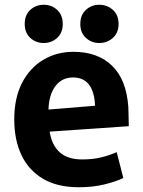

<svg xmlns="http://www.w3.org/2000/svg" viewBox="-20 -768 602 808"><path d="M522 -237Q522 -265 521 -283.5Q520 -302 520 -318Q512 -433 451.5 -491.5Q391 -550 289 -550Q219 -550 162.5 -516.5Q106 -483 73 -419.5Q40 -356 40 -265Q40 -180 70 -116Q100 -52 160.5 -16Q221 20 311 20Q373 20 422 7.5Q471 -5 499 -19L471 -128Q446 -116 409 -106.5Q372 -97 326 -97Q265 -97 231.5 -127Q198 -157 189 -214ZM380 -323 184 -307Q186 -370 213.5 -406Q241 -442 287 -442Q375 -442 380 -323ZM244 -667Q244 -705 220.5 -726.5Q197 -748 164 -748Q131 -748 107.5 -726.5Q84 -705 84 -667Q84 -630 107.5 -608.5Q131 -587 164 -587Q197 -587 220.5 -608.5Q244 -630 244 -667ZM479 -667Q479 -705 455 -726.5Q431 -748 398 -748Q365 -748 341.5 -726.5Q318 -705 318 -667Q318 -630 341.5 -608.5Q365 -587 398 -587Q431 -587 455 -608.5Q479 -630 479 -667Z"/></svg>

Font: Repo Bold
Style: Bold
Weight: 700
Designer: Stefan Peev
Foundry: Context Ltd
Version: Version 1.502